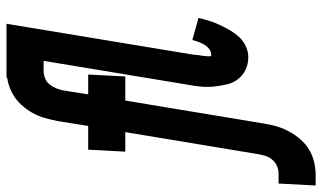

<svg xmlns="http://www.w3.org/2000/svg" viewBox="-270 -555 990 590"><g transform="rotate(-90 225.0 -260.0)"><path d="M-50 215 -44 101H-13Q-2 101 9 96.5Q20 92 28.5 82.5Q37 73 40.5 62Q44 51 46 40L114 -370H54L60 -484H133L148 -578Q152 -598 157.5 -617.5Q163 -637 173 -655Q183 -673 197.5 -689Q212 -705 230.5 -715.5Q249 -726 268.5 -730.5Q288 -735 307 -735H398L394 -655L389 -621H303Q291 -621 279.5 -616.5Q268 -612 260.5 -602.5Q253 -593 248.5 -582Q244 -571 242 -560L230 -484H291L285 -370H211L140 58Q137 78 131 97.5Q125 117 115 135Q105 153 91 169Q77 185 59 195.5Q41 206 21 210.5Q1 215 -19 215ZM344 8Q323 8 305.5 -0.5Q288 -9 276.5 -24Q265 -39 260.5 -58.5Q256 -78 254 -98Q252 -118 254 -138.5Q256 -159 260 -180L333 -621H276L281 -735H447L352 -161Q352 -158 351.5 -155.5Q351 -153 351 -150Q351 -147 350.5 -144Q350 -141 349.5 -138.5Q349 -136 348.5 -133Q348 -130 348 -127Q348 -124 347.5 -121.5Q347 -119 347 -116Q347 -113 347 -109.5Q347 -106 350 -106H353Q362 -106 370.5 -113Q379 -120 383.5 -128.5Q388 -137 391.5 -146Q395 -155 397 -164L465 -145Q461 -128 456 -112Q451 -96 443.5 -80Q436 -64 427 -48.5Q418 -33 406 -20Q394 -7 377.5 0.5Q361 8 344 8Z"/></g></svg>

Font: Iosevka Curly Slab Heavy
Style: Italic
Weight: 900
Italic angle: -9°
Monospace: yes
Designer: Belleve Invis
Foundry: Belleve Invis
Version: Version 22.1.2; ttfautohint (v1.8.4)